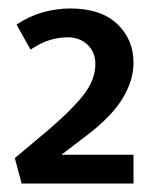

<svg xmlns="http://www.w3.org/2000/svg" viewBox="-20 -878 365 453"><path d="M140 -790Q120 -790 99 -784Q78 -778 52 -761L19 -820Q49 -840 81 -849Q113 -858 146 -858Q218 -858 256.5 -821.5Q295 -785 295 -730Q295 -689 270 -647Q245 -605 188 -561L125 -513H295V-445H31L15 -505L96 -573Q155 -624 180 -658Q205 -692 205 -727Q205 -755 186.5 -772.5Q168 -790 140 -790Z"/></svg>

Font: Mukta Malar SemiBold
Style: Regular
Weight: 600
Designer: Aadarsh Rajan, Girish Dalvi, Yashodeep Gholap
Foundry: Ek Type
Version: Version 2.538;PS 1.000;hotconv 16.6.51;makeotf.lib2.5.65220;